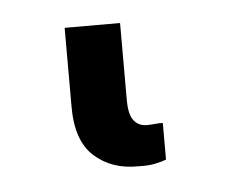

<svg xmlns="http://www.w3.org/2000/svg" viewBox="-30 11 315 263"><g transform="rotate(-5 127.5 142.0)"><path d="M150.4 241.2Q114.3 241.7 90.3 220Q66.4 198.2 66.9 150.4V43.5H143.1V149.4Q143.1 169.4 149.7 177.7Q156.2 186 167.5 186Q173.3 186 179.4 185.3Q185.5 184.6 189.5 185.1V235.4Q183.1 237.8 174.1 239.7Q165 241.7 150.4 241.2Z"/></g></svg>

Font: Inter Cardless Tabular
Style: Regular
Weight: 400
Designer: Rasmus Andersson
Foundry: rsms
Version: Version 4.000;git-4fc901f